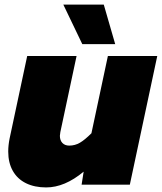

<svg xmlns="http://www.w3.org/2000/svg" viewBox="-20 -808 708 840"><path d="M242 -214Q242 -194 253 -182.5Q264 -171 283 -171Q308 -171 329.5 -183.5Q351 -196 380 -225L452 -563H668L548 0H337L346 -57Q263 12 182 12Q131 12 93.5 -6.5Q56 -25 36 -60.5Q16 -96 16 -145Q16 -172 22 -202L99 -563H315L244 -230Q242 -218 242 -214ZM340 -615 257 -788H434L484 -615Z"/></svg>

Font: Azeret Mono Black
Style: Italic
Weight: 900
Italic angle: -12°
Designer: Martin Vácha
Foundry: Displaay
Version: Version 1.000; Glyphs 3.0.3, build 3074